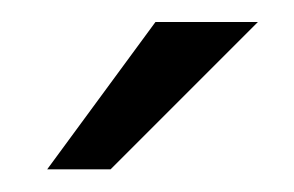

<svg xmlns="http://www.w3.org/2000/svg" viewBox="-20 -804 265 173"><path d="M120.1 -784.2H212.4L79.6 -651.4H22.5Z"/></svg>

Font: Decalotype Light
Style: Regular
Weight: 300
Designer: Alfredo Marco Pradil
Foundry: Alfredo Marco Pradil
Version: Version 1.0